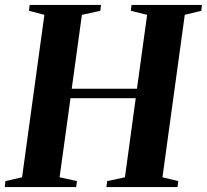

<svg xmlns="http://www.w3.org/2000/svg" viewBox="-28 -763 844 783"><path d="M-8.5 0 -6 -24.5 62 -40 153 -702.5 90 -719 93 -743H384L381 -719L306 -702.5L264.5 -401H530.5L572 -702.5L505.5 -719L508.5 -743H795.5L793 -719L725.5 -702.5L634.5 -40L699 -24.5L696 0H406L409 -24.5L481.5 -40L525.5 -362.5H259.5L215 -40L286 -24.5L282.5 0Z"/></svg>

Font: Merriweather 120pt
Style: Bold Italic
Weight: 700
Italic angle: -7.8°
Version: Version 2.101